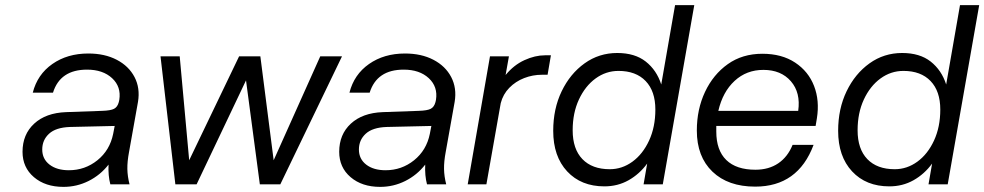

<svg xmlns="http://www.w3.org/2000/svg" viewBox="-20 -720 3845 750"><path d="M484 -126Q477 -89 477.5 -60Q478 -31 486 0H411Q402 -34 404 -77Q372 -36 326 -13Q280 10 228 10Q157 10 112.5 -28Q68 -66 68 -127Q68 -195 113.5 -237Q159 -279 238 -282L379 -287Q412 -288 425.5 -295Q439 -302 444 -321L446 -330Q454 -381 418 -414.5Q382 -448 320 -448Q215 -448 187 -358H108Q126 -429 184.5 -470Q243 -511 325 -511Q389 -511 436 -486.5Q483 -462 505.5 -419Q528 -376 519 -322ZM145 -136Q145 -99 173.5 -77Q202 -55 249 -55Q312 -55 360.5 -94Q409 -133 422 -197L428 -228L253 -224Q198 -222 171.5 -197.5Q145 -173 145 -136Z M607 -500H682L719 -94L914 -500H997L1049 -94L1231 -500H1316L1075 0H995L941 -406L748 0H665Z M1721 -126Q1714 -89 1714.5 -60Q1715 -31 1723 0H1648Q1639 -34 1641 -77Q1609 -36 1563 -13Q1517 10 1465 10Q1394 10 1349.5 -28Q1305 -66 1305 -127Q1305 -195 1350.5 -237Q1396 -279 1475 -282L1616 -287Q1649 -288 1662.5 -295Q1676 -302 1681 -321L1683 -330Q1691 -381 1655 -414.5Q1619 -448 1557 -448Q1452 -448 1424 -358H1345Q1363 -429 1421.5 -470Q1480 -511 1562 -511Q1626 -511 1673 -486.5Q1720 -462 1742.5 -419Q1765 -376 1756 -322ZM1382 -136Q1382 -99 1410.5 -77Q1439 -55 1486 -55Q1549 -55 1597.5 -94Q1646 -133 1659 -197L1665 -228L1490 -224Q1435 -222 1408.5 -197.5Q1382 -173 1382 -136Z M1894 -500H1968L1955 -427Q1987 -466 2028.5 -485Q2070 -504 2109 -504H2132L2119 -428H2097Q2061 -428 2027.5 -415Q1994 -402 1969.5 -377Q1945 -352 1936 -317L1880 0H1807Z M2692 -700 2569 0H2494L2508 -81Q2478 -40 2435.5 -16Q2393 8 2341 8Q2250 8 2195.5 -50.5Q2141 -109 2141 -209Q2141 -295 2174 -363.5Q2207 -432 2263.5 -472.5Q2320 -513 2391 -513Q2460 -513 2502.5 -479.5Q2545 -446 2563 -390L2617 -700ZM2217 -211Q2217 -138 2255 -98.5Q2293 -59 2362 -59Q2410 -59 2450.5 -88.5Q2491 -118 2515.5 -171Q2540 -224 2540 -292Q2540 -364 2502 -403.5Q2464 -443 2396 -443Q2347 -443 2306.5 -413.5Q2266 -384 2241.5 -331.5Q2217 -279 2217 -211Z M2702 -210Q2702 -293 2734 -361Q2766 -429 2823 -469.5Q2880 -510 2958 -510Q3034 -510 3086 -475.5Q3138 -441 3160 -384Q3182 -327 3171 -258L3166 -228H2778Q2778 -217 2778 -206Q2778 -133 2817 -95Q2856 -57 2931 -57Q2983 -57 3020 -82Q3057 -107 3076 -154H3158Q3097 9 2930 9Q2824 9 2763 -49.5Q2702 -108 2702 -210ZM2962 -447Q2896 -447 2849.5 -404Q2803 -361 2786 -287H3098Q3108 -358 3069.5 -402.5Q3031 -447 2962 -447Z M3805 -700 3682 0H3607L3621 -81Q3591 -40 3548.5 -16Q3506 8 3454 8Q3363 8 3308.5 -50.5Q3254 -109 3254 -209Q3254 -295 3287 -363.5Q3320 -432 3376.5 -472.5Q3433 -513 3504 -513Q3573 -513 3615.5 -479.5Q3658 -446 3676 -390L3730 -700ZM3330 -211Q3330 -138 3368 -98.5Q3406 -59 3475 -59Q3523 -59 3563.5 -88.5Q3604 -118 3628.5 -171Q3653 -224 3653 -292Q3653 -364 3615 -403.5Q3577 -443 3509 -443Q3460 -443 3419.5 -413.5Q3379 -384 3354.5 -331.5Q3330 -279 3330 -211Z"/></svg>

Font: Overused Grotesk
Style: Italic
Weight: 400
Italic angle: -10°
Version: Version 0.003